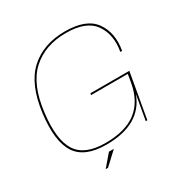

<svg xmlns="http://www.w3.org/2000/svg" viewBox="-181 -830 1070 1105"><g transform="rotate(-30 354.0 -278.0)"><path d="M282 4Q138 4 84.5 -78.2Q31 -160.5 52.5 -334.5Q75 -515.5 165 -598Q255 -680.5 399.5 -680.5Q541 -680.5 594.8 -605Q648.5 -529.5 629 -418.5H617Q636 -525 585.2 -597.2Q534.5 -669.5 399.5 -669.5Q260.5 -669.5 173 -589.8Q85.5 -510 64.5 -334.5Q43.5 -165.5 93.8 -86.2Q144 -7 282 -7Q415 -7 488.2 -63.5Q561.5 -120 581.5 -232L591 -287.5H347L349 -298.5H607.5L555 0H544.5L573.5 -164.5Q512.5 4 282 4ZM206.8 123.5 273.3 45.9H305.7L222.6 123.5Z"/></g></svg>

Font: Anybody ExtraExpanded Thin
Style: Italic
Weight: 100
Width: 8
Italic angle: -10°
Designer: Tyler Finck
Foundry: Etcetera Type Company
Version: Version 1.010; ttfautohint (v1.8.3) -l 8 -r 50 -G 200 -x 14 